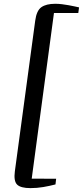

<svg xmlns="http://www.w3.org/2000/svg" viewBox="-20 -855 438 1014"><path d="M141 138.5Q89.5 138.5 70.5 120Q51.5 101.5 58.5 49.5L166 -746Q173 -799 198.5 -817Q224 -835 272 -835Q289 -835 307 -832.8Q325 -830.5 342.2 -827.5Q359.5 -824.5 374 -821.2Q388.5 -818 397.5 -816L393.5 -786.5H265L147.5 88.5L276.5 89L273 119Q242.5 127 208.8 132.8Q175 138.5 141 138.5Z"/></svg>

Font: Merriweather 96pt Medium
Style: Italic
Weight: 500
Italic angle: -7.8°
Version: Version 2.101